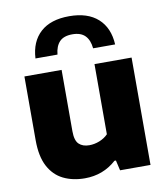

<svg xmlns="http://www.w3.org/2000/svg" viewBox="-89 -883 841 966"><g transform="rotate(-10 331.5 -399.5)"><path d="M267 9Q205 9 157.2 -14.5Q109.5 -38 82.5 -89Q55.5 -140 55.5 -223V-548.5H245.5V-235Q245.5 -187.5 264.8 -169.2Q284 -151 317.5 -151Q343.5 -151 369.5 -161.2Q395.5 -171.5 413.5 -190V-548.5H603V0H447.5L435.5 -52H428Q360.5 9 267 9ZM126 -628Q130.5 -713.5 182.5 -760.8Q234.5 -808 329.5 -808Q423.5 -808 476 -760.8Q528.5 -713.5 533 -628H420.5Q416.5 -670.5 394.5 -693Q372.5 -715.5 329.5 -715.5Q285.5 -715.5 264 -693Q242.5 -670.5 238.5 -628Z"/></g></svg>

Font: Encode Sans Semi Expanded ExtraBold
Style: Regular
Weight: 800
Width: 6
Designer: Multiple Designers
Foundry: Impallari Type
Version: Version 3.000; ttfautohint (v1.8.3) -l 8 -r 50 -G 200 -x 14 